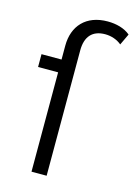

<svg xmlns="http://www.w3.org/2000/svg" viewBox="-115 -809 615 870"><g transform="rotate(15 193.0 -373.5)"><path d="M193 0V-588C193 -653 224 -688 284 -688C313 -688 341 -678 361 -661L386 -714C359 -737 320 -747 280 -747C179 -747 122 -684 122 -591V-526H28V-466H122V0Z"/></g></svg>

Font: Montserrat Z
Style: Regular
Weight: 400
Designer: Julieta Ulanovsky
Foundry: Julieta Ulanovsky
Version: Version 8.000